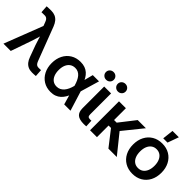

<svg xmlns="http://www.w3.org/2000/svg" viewBox="93 -1588 2451 2451"><g transform="rotate(45 1318.0 -363.0)"><path d="M10.7 0 212.4 -521 193.8 -570.3Q185.5 -593.3 175.3 -606.2Q165 -619.1 151.1 -624.3Q137.2 -629.4 118.2 -627.9L70.3 -627L63.5 -727.1Q82 -728.5 103.3 -729.2Q124.5 -730 145.5 -730Q184.1 -730 215.1 -716.8Q246.1 -703.6 269 -676.3Q292 -648.9 308.1 -606.9L479.5 -157.7Q488.3 -134.8 498 -121.6Q507.8 -108.4 521 -103.3Q534.2 -98.1 552.7 -99.1L588.9 -100.1L595.7 -0.5Q580.6 1 563.2 2Q545.9 2.9 528.3 2.9Q489.3 2.9 459.2 -10.5Q429.2 -23.9 407 -51Q384.8 -78.1 370.1 -120.6L313.5 -274.9Q297.9 -319.8 284.7 -364.5Q271.5 -409.2 258.8 -455.1H292.5Q279.8 -409.7 266.8 -364.7Q253.9 -319.8 238.3 -274.9L142.6 0Z M870.6 11.7Q795.9 11.7 739.7 -23.2Q683.6 -58.1 652.3 -119.6Q621.1 -181.2 621.1 -259.8Q621.1 -339.8 652.3 -401.4Q683.6 -462.9 740.5 -497.8Q797.4 -532.7 873 -532.7Q918 -532.7 952.4 -520.3Q986.8 -507.8 1012.5 -484.9Q1038.1 -461.9 1056.6 -430.4Q1075.2 -398.9 1087.4 -361.3H1118.2L1137.2 -271L1221.2 0H1107.4L1032.2 -262.7Q1021.5 -301.3 1007.3 -332Q993.2 -362.8 974.9 -384.5Q956.5 -406.2 932.9 -418Q909.2 -429.7 879.4 -429.7Q838.4 -429.7 808.6 -408.9Q778.8 -388.2 762.9 -350.3Q747.1 -312.5 747.1 -260.7Q747.1 -209.5 762.7 -171.4Q778.3 -133.3 807.4 -112.5Q836.4 -91.8 877 -91.8Q907.7 -91.8 932.4 -104Q957 -116.2 976.3 -138.7Q995.6 -161.1 1009.5 -191.9Q1023.4 -222.7 1032.7 -259.8L1101.1 -522.5H1213.9L1136.7 -259.8L1117.2 -164.1H1086.4Q1073.2 -125.5 1054.2 -93.3Q1035.2 -61 1009.3 -37.6Q983.4 -14.2 949.2 -1.2Q915 11.7 870.6 11.7Z M1460.9 1Q1379.9 1 1343.5 -30.5Q1307.1 -62 1307.1 -132.3V-522.5H1431.6V-146.5Q1431.6 -119.1 1441.4 -108.4Q1451.2 -97.7 1477.1 -97.7Q1483.4 -97.7 1489.5 -97.9Q1495.6 -98.1 1500 -98.6L1504.9 -1.5Q1495.6 -0.5 1484.4 0.2Q1473.1 1 1460.9 1ZM1475.6 -600.6Q1445.8 -600.6 1425.3 -620.6Q1404.8 -640.6 1404.8 -669.4Q1404.8 -698.7 1425.3 -718.5Q1445.8 -738.3 1475.6 -738.3Q1505.9 -738.3 1526.1 -718.5Q1546.4 -698.7 1546.4 -669.4Q1546.4 -640.1 1526.1 -620.4Q1505.9 -600.6 1475.6 -600.6ZM1262.7 -600.6Q1232.9 -600.6 1212.4 -620.6Q1191.9 -640.6 1191.9 -669.4Q1191.9 -698.7 1212.4 -718.5Q1232.9 -738.3 1262.7 -738.3Q1293 -738.3 1313.2 -718.5Q1333.5 -698.7 1333.5 -669.4Q1333.5 -640.1 1313.2 -620.4Q1293 -600.6 1262.7 -600.6Z M1698.7 -522.5V0H1574.2V-522.5ZM2060.1 -522.5 1807.6 -210H1668.5L1663.1 -309.1H1746.1L1912.6 -522.5ZM1905.8 0 1738.3 -215.3 1825.7 -287.6 2057.1 0Z M2346.7 11.7Q2270.5 11.7 2212.6 -22.5Q2154.8 -56.6 2122.8 -117.9Q2090.8 -179.2 2090.8 -260.3Q2090.8 -341.3 2122.8 -402.8Q2154.8 -464.4 2212.6 -498.8Q2270.5 -533.2 2346.7 -533.2Q2423.8 -533.2 2481.2 -498.8Q2538.6 -464.4 2570.6 -402.8Q2602.5 -341.3 2602.5 -260.3Q2602.5 -179.2 2570.6 -117.9Q2538.6 -56.6 2481.2 -22.5Q2423.8 11.7 2346.7 11.7ZM2346.7 -91.3Q2387.7 -91.3 2416.7 -112.3Q2445.8 -133.3 2461.4 -171.4Q2477.1 -209.5 2477.1 -260.3Q2477.1 -311.5 2461.4 -349.6Q2445.8 -387.7 2416.7 -408.9Q2387.7 -430.2 2346.7 -430.2Q2306.6 -430.2 2277.3 -408.9Q2248 -387.7 2232.4 -349.6Q2216.8 -311.5 2216.8 -260.3Q2216.8 -209 2232.4 -171.1Q2248 -133.3 2277.1 -112.3Q2306.2 -91.3 2346.7 -91.3ZM2307.6 -587.9 2324.7 -738.3H2439L2384.8 -587.9Z"/></g></svg>

Font: Inter 28pt SemiBold
Style: Regular
Weight: 600
Designer: Rasmus Andersson
Foundry: rsms
Version: Version 4.001;git-66647c0bb